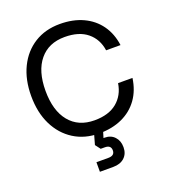

<svg xmlns="http://www.w3.org/2000/svg" viewBox="-155 -773 977 1102"><g transform="rotate(-20 333.0 -222.0)"><path d="M310.5 -10 290.1 62.2 313.9 93.6H339Q376.3 93.6 376.3 125.7Q376.3 157.6 337.4 157.6H264.5V216H346.2Q389.6 216 414.9 192.5Q440.2 169 440.2 129.4Q440.2 90.1 417.4 65.7Q394.6 41.2 357.6 41.2H350L365.5 -10ZM42.5 -327Q42.5 -226.5 79.4 -151.2Q116.4 -76 182.8 -34Q249.2 8 337.4 8Q416.9 8 477.8 -20Q538.7 -48 576.5 -100.6Q614.2 -153.1 624.4 -226.5H536.5Q525.3 -155.2 474.9 -113.6Q424.6 -72 338 -72Q239.7 -72 184.9 -138.8Q130 -205.6 130 -327Q130 -447.3 184.9 -513.8Q239.7 -580.4 338 -580.4Q425.8 -580.4 476.1 -538.9Q526.5 -497.5 536.5 -427H624.4Q614.6 -499 577.1 -551.3Q539.5 -603.6 478.5 -631.8Q417.5 -660 337.4 -660Q248.6 -660 182.2 -618.5Q115.9 -577 79.2 -502Q42.5 -427 42.5 -327Z"/></g></svg>

Font: Overused Grotesk Light
Style: Regular
Weight: 300
Designer: RandomMaerks
Version: Version 0.005